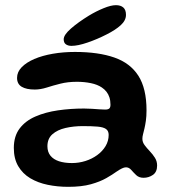

<svg xmlns="http://www.w3.org/2000/svg" viewBox="-20 -670 666 743"><path d="M244 53Q202.5 53 164.8 45.2Q127 37.5 97.2 19.8Q67.5 2 50.5 -27Q33.5 -56 33.5 -97.5Q33.5 -143 56 -172.8Q78.5 -202.5 117.2 -219.2Q156 -236 204.5 -243Q253 -250 305 -250Q320 -250 335.5 -249Q351 -248 364.2 -247Q377.5 -246 386.5 -246Q398.5 -246 403 -250.2Q407.5 -254.5 407.5 -264.5Q407.5 -280.5 403.5 -293Q399.5 -305.5 392 -315Q384.5 -324.5 374 -331.5Q357 -343 331.8 -348.2Q306.5 -353.5 277.5 -353.5Q242.5 -353.5 213.8 -346.2Q185 -339 160.8 -331.2Q136.5 -323.5 114.5 -323.5Q82 -323.5 64 -334.2Q46 -345 46 -368.5Q46 -391.5 64 -410Q82 -428.5 113 -441.8Q144 -455 184.5 -462Q225 -469 270 -469Q360.5 -469 422.2 -447.5Q484 -426 515.5 -376.8Q547 -327.5 547 -243Q547 -220 544.5 -202.8Q542 -185.5 539 -172.8Q536 -160 533.5 -150.5Q531 -141 531 -133Q531 -120 539.5 -108.5Q548 -97 559.5 -85Q571 -73 579.5 -59.5Q588 -46 588 -29.5Q588 -4.5 571.8 6.8Q555.5 18 535.5 18Q518 18 507.2 7.8Q496.5 -2.5 487.8 -12.5Q479 -22.5 467.5 -22.5Q460.5 -22.5 451.8 -18.2Q443 -14 430.5 -5.5Q415.5 5.5 391.5 19.2Q367.5 33 331.8 43Q296 53 244 53ZM258.5 -39Q285 -39 310.5 -47Q336 -55 356.2 -69.8Q376.5 -84.5 388.5 -104.5Q400.5 -124.5 400.5 -148Q400.5 -163.5 390.2 -170.8Q380 -178 358 -180Q336 -182 300.5 -182Q265 -182 233.5 -174.8Q202 -167.5 182.8 -150.5Q163.5 -133.5 163.5 -104Q163.5 -82 175.2 -67.5Q187 -53 208.2 -46Q229.5 -39 258.5 -39ZM256.5 -492.5Q243.5 -492.5 235 -498.5Q226.5 -504.5 226.5 -518Q226.5 -535 254.5 -559.5Q282.5 -584 324 -609.5Q352 -626.5 380.8 -638.2Q409.5 -650 428.5 -650Q447 -650 457.2 -641Q467.5 -632 467.5 -612.5Q467.5 -591 447.2 -572.5Q427 -554 392 -536.5Q357 -518.5 319.2 -505.5Q281.5 -492.5 256.5 -492.5Z"/></svg>

Font: Gluten Medium
Style: Regular
Weight: 500
Designer: Tyler Finck
Foundry: Etcetera Type Company
Version: Version 1.300